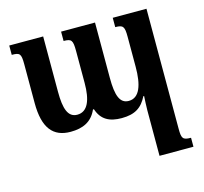

<svg xmlns="http://www.w3.org/2000/svg" viewBox="-106 -610 1032 973"><g transform="rotate(-15 410.0 -123.5)"><path d="M566 -492V-443C607 -443 614 -434 614 -380V-222C614 -128 593 -64 536 -64C489 -64 473 -110 473 -201V-492H295V-443C336 -443 343 -435 343 -378V-210C343 -121 321 -64 266 -64C217 -64 201 -113 201 -201V-492H23V-443C65 -443 72 -437 72 -381V-177C72 -45 120 11 211 11C275 11 323 -10 349 -69H354C373 -11 415 11 479 11C549 11 586 -14 613 -68H617C616 -43 614 -19 614 5V245H792V198C748 198 743 188 743 137V-492Z"/></g></svg>

Font: Noto Serif Armenian Condensed
Style: Bold
Weight: 700
Width: 3
Designer: Monotype Design Team
Foundry: Monotype Imaging Inc.
Version: Version 2.008